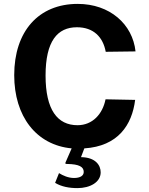

<svg xmlns="http://www.w3.org/2000/svg" viewBox="-20 -753 764 986"><path d="M378 -110C275 -110 214 -189 214 -365C214 -542 275 -613 375 -613C460 -613 509 -563 523 -487L676 -489C661 -629 544 -733 379 -733C178 -733 53 -592 53 -367C53 -156 166 -8 348 9L317 80C313 88 317 89 325 89C387 90 410 104 410 130C410 150 391 161 360 161C331 161 304 149 283 136L263 186C296 206 336 213 378 213C442 213 497 183 497 132C497 96 471 55 396 54L413 9C586 -2 658 -111 674 -240L522 -243C507 -167 455 -110 378 -110Z"/></svg>

Font: United Sans
Style: Bold
Weight: 700
Designer: Pablo Impallari, Rodrigo Fuenzalida (Modified by Dan O. Williams)
Version: Version 1.000;PS 001.000;hotconv 1.0.88;makeotf.lib2.5.64775